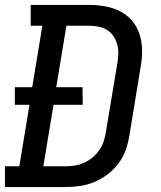

<svg xmlns="http://www.w3.org/2000/svg" viewBox="-28 -755 648 775"><path d="M-8 0V-84H50L91 -332H32V-403H102L143 -651H96V-735H334Q367 -735 399 -729Q431 -723 458.5 -708.5Q486 -694 506 -670Q526 -646 535.5 -616Q545 -586 545.5 -553Q546 -520 540 -487L494 -206Q489 -177 479 -148.5Q469 -120 450 -95Q431 -70 406 -51Q381 -32 353 -20.5Q325 -9 295.5 -4.5Q266 0 238 0ZM147 -84H238Q256 -84 275 -87Q294 -90 311.5 -98Q329 -106 345 -119Q361 -132 372.5 -148.5Q384 -165 390 -183Q396 -201 399 -220L446 -501Q449 -520 449.5 -539Q450 -558 445 -576Q440 -594 430 -609Q420 -624 405 -633.5Q390 -643 371.5 -647Q353 -651 333 -651H240L199 -403H305L306 -332H188Z"/></svg>

Font: Iosevka HT Medium Extended
Style: Italic
Weight: 500
Width: 7
Italic angle: -9°
Monospace: yes
Designer: Belleve Invis
Foundry: Belleve Invis
Version: Version 32.3.0; ttfautohint (v1.8.4)